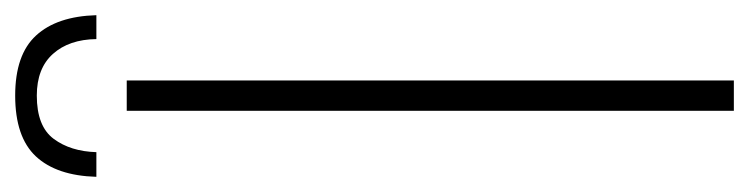

<svg xmlns="http://www.w3.org/2000/svg" viewBox="-404 -600 987 253"><g transform="rotate(-90 89.5 -473.5)"><path d="M90 -947Q144 -947 169.2 -919.5Q194.5 -892 196 -840H164.5Q164 -876 145 -897.2Q126 -918.5 90 -918.5Q49.5 -918.5 33 -896.2Q16.5 -874 15.5 -840H-17Q-15.5 -892.5 10 -919.8Q35.5 -947 90 -947ZM70 0V-800H110V0Z"/></g></svg>

Font: Big Shoulders Stencil Text Thin
Style: Regular
Weight: 100
Designer: Patric King
Foundry: XO Type Co
Version: Version 2.001